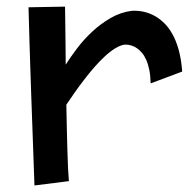

<svg xmlns="http://www.w3.org/2000/svg" viewBox="-20 -529 585 585"><path d="M439 -274.9Q438.5 -298.8 434.8 -316.4Q431.2 -334 425.5 -346.7Q419.9 -359.4 412.8 -367.7Q405.8 -376 398.4 -381.3Q381.3 -393.6 359.9 -393.1Q346.2 -391.1 330.8 -381.6Q315.4 -372.1 299.3 -357.2Q283.2 -342.3 266.8 -323.5Q250.5 -304.7 235.4 -284.9Q220.2 -265.1 206.5 -245.6Q192.9 -226.1 182.1 -210Q182.6 -173.3 183.6 -137.9Q184.6 -102.5 185.3 -72Q186 -41.5 187.3 -16.8Q188.5 7.8 189.9 22.9L85 36.1Q82 -47.9 79.6 -116Q77.1 -184.1 75.2 -237.8Q73.2 -291.5 72 -332.5Q70.8 -373.5 69.8 -403.3Q67.9 -473.1 66.9 -506.8L178.2 -508.8Q178.7 -479 179 -448Q179.2 -417 179.7 -391.1Q180.2 -360.8 180.2 -332Q194.3 -354.5 214.6 -381.3Q234.9 -408.2 260.5 -432.1Q286.1 -456.1 316.7 -473.9Q347.2 -491.7 381.8 -496.1Q420.9 -498 453.1 -479.5Q466.8 -471.7 480.2 -458.7Q493.7 -445.8 505.1 -425.5Q516.6 -405.3 524.4 -377.2Q532.2 -349.1 535.2 -311Z"/></svg>

Font: McLaren
Style: Regular
Weight: 400
Designer: Astigmatic (AOETI)
Foundry: Astigmatic (AOETI)
Version: Version 1.000